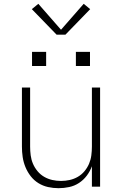

<svg xmlns="http://www.w3.org/2000/svg" viewBox="-20 -979 640 1007"><path d="M287 8Q259 8 232 2Q205 -4 181.5 -18.5Q158 -33 141 -55Q124 -77 113.5 -102.5Q103 -128 99 -155Q95 -182 95 -210V-520H138V-210Q138 -187 141 -164Q144 -141 153 -120Q162 -99 177 -81Q192 -63 212 -51.5Q232 -40 254.5 -35Q277 -30 300 -30Q323 -30 345.5 -35Q368 -40 388 -51.5Q408 -63 423 -81Q438 -99 447 -120Q456 -141 459 -164Q462 -187 462 -210V-520H505V0H462V-107Q452 -80 435 -57.5Q418 -35 394.5 -19.5Q371 -4 343 2Q315 8 287 8ZM378 -633V-707H452V-633ZM148 -633V-707H222V-633ZM277 -797 147 -931 181 -959 300 -823 419 -959 453 -931 323 -797Z"/></svg>

Font: Iosevka SS04 XLt Ex
Style: Regular
Weight: 200
Width: 7
Monospace: yes
Designer: Belleve Invis
Foundry: Belleve Invis
Version: Version 19.0.0; ttfautohint (v1.8.4)